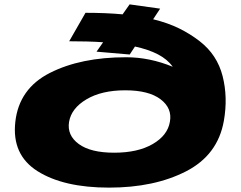

<svg xmlns="http://www.w3.org/2000/svg" viewBox="-20 -852 1102 877"><path d="M478 5Q271 5 152 -69.8Q33 -144.5 50 -295.5Q67 -447.5 208 -519Q349 -590.5 556 -590.5Q663.5 -590.5 769 -547Q745 -581 701.8 -603.5Q658.5 -626 596.5 -639.5L572.5 -603L421 -616L451 -659Q416 -661.5 377 -662.5Q338 -663.5 296 -663.5L370.5 -793.5Q465 -793.5 540 -786.5L572 -832L711.5 -812.5L679.5 -764Q747 -747.5 798.2 -722.2Q849.5 -697 893 -663Q972 -601.5 996.8 -504.5Q1021.5 -407.5 1002.5 -300Q1002.5 -300 1002.5 -300Q975 -144 830 -69.5Q685 5 478 5ZM501.5 -154.5Q609.5 -154.5 677.5 -194Q745.5 -233.5 756 -295.5Q767.5 -357.5 713.5 -398.5Q659.5 -439.5 552 -439.5Q444.5 -439.5 375.2 -398.5Q306 -357.5 295.5 -295.5Q285.5 -234 339.8 -194.2Q394 -154.5 501.5 -154.5Z"/></svg>

Font: Anybody UltraExpanded ExtraBold
Style: Italic
Weight: 800
Width: 9
Italic angle: -10°
Designer: Tyler Finck
Foundry: Etcetera Type Company
Version: Version 1.010; ttfautohint (v1.8.3) -l 8 -r 50 -G 200 -x 14 